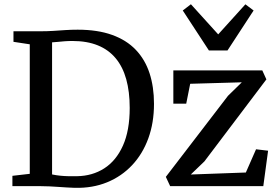

<svg xmlns="http://www.w3.org/2000/svg" viewBox="-20 -893 1332 921"><path d="M338.9 8Q320.4 7.5 300.3 6.2Q280.1 5 259.2 3.5Q238.2 2 217.5 1Q196.8 0 177 0H39.5V-49.6L122.8 -59.2V-680.5L44.6 -692.4V-743H175.9Q206.9 -743 235.8 -744.9Q264.7 -746.9 293.4 -748.7Q322 -750.6 352.4 -750.6Q448.3 -750.6 517.6 -725.6Q587 -700.7 631.4 -654Q675.9 -607.4 697.3 -541.9Q718.7 -476.4 718.7 -395Q718.7 -304 691.5 -229.3Q664.2 -154.5 613.8 -100.8Q563.3 -47 493.7 -18.5Q424.1 10 338.9 8ZM349.1 -47.8Q423 -48.8 480.1 -85.4Q537.2 -122 569.7 -194.5Q602.2 -266.9 602.2 -375.1Q602.2 -453.2 585.5 -513.1Q568.8 -572.9 534.8 -613.6Q500.9 -654.4 449.2 -675.4Q397.5 -696.4 327.7 -696.4Q306.8 -696.4 289 -695Q271.2 -693.6 256.4 -692Q241.5 -690.4 229.8 -689.9V-56.2Q250.2 -52 269.8 -50.1Q289.4 -48.2 308.9 -47.8Q328.4 -47.4 349.1 -47.8ZM1140 -498.2 892.3 -491.1 873.3 -395.7H811.5V-555.3H1238.2L1257.8 -512.2L960.4 -118.7L895.1 -55.9L1159.3 -65.5L1208.2 -176.9L1266 -170.1L1243 0H796.3L775.5 -44.6L1073.7 -433.5ZM982.2 -650.8 856.7 -842.7 895.8 -872.6 1026.7 -728.1 1157.1 -872.3 1196.5 -842.7 1071.2 -650.8Z"/></svg>

Font: Merriweather Light
Style: Regular
Weight: 300
Version: Version 2.100